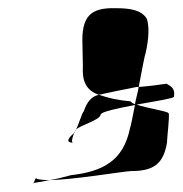

<svg xmlns="http://www.w3.org/2000/svg" viewBox="-20 -630 445 468"><path d="M157 -282C154 -286 156 -294 161 -306C143 -291 142 -283 157 -282ZM61 -184H62C62 -182 61 -182 61 -184ZM161 -306 163 -308C162 -309 163 -310 163 -311C163 -309 161 -308 161 -306ZM163 -311C164 -311 164 -312 165 -314C164 -313 163 -312 163 -311ZM101 -191C161 -192 278 -212 299 -213C353 -213 378 -229 387 -282C387 -294 394 -348 391 -354C389 -359 339 -366 313 -375C358 -383 402 -390 404 -394C408 -416 395 -420 386 -426C366 -423 344 -420 318 -418C316 -404 311 -389 309 -376C303 -378 300 -381 298 -383C266 -386 248 -390 221 -399C203 -395 192 -382 184 -358C181 -358 171 -324 165 -314C176 -325 223 -337 225 -350C226 -358 267 -366 309 -374C303 -343 298 -319 297 -318C281 -239 232 -212 153 -203C135 -198 119 -194 101 -191ZM181 -520 182 -468C180 -433 189 -410 221 -399C245 -404 276 -411 313 -418H318C326 -459 333 -497 335 -501C343 -536 344 -566 338 -584C325 -606 296 -610 263 -610C200 -612 178 -590 181 -520ZM62 -184C74 -186 87 -188 101 -191C88 -191 76 -192 70 -194C67 -200 64 -188 62 -184Z"/></svg>

Font: Arrow
Style: Ita
Weight: 400
Version: Version 0.23